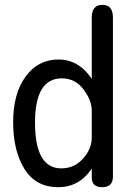

<svg xmlns="http://www.w3.org/2000/svg" viewBox="-20 -783 540 806"><path d="M365.2 -75.2Q312.5 2.9 224.6 2.9Q130.9 2.9 83 -73.2Q35.2 -149.4 35.2 -270.5Q35.2 -389.6 87.4 -461.4Q139.6 -533.2 225.6 -533.2Q310.5 -533.2 365.2 -452.1V-709Q365.2 -762.7 410.2 -762.7Q454.1 -762.7 454.1 -709V-42Q454.1 2.9 409.2 2.9Q365.2 2.9 365.2 -38.1ZM365.2 -319.3Q365.2 -361.3 330.6 -407.7Q295.9 -454.1 239.3 -454.1Q127 -454.1 127 -268.6Q127 -76.2 237.3 -76.2Q292 -76.2 328.6 -117.2Q365.2 -158.2 365.2 -205.1Z"/></svg>

Font: MotoyaLMaru
Style: W3 mono
Weight: 400
Version: Version 1.01